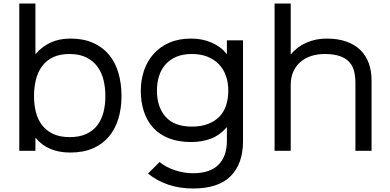

<svg xmlns="http://www.w3.org/2000/svg" viewBox="-20 -860 2224 1095"><path d="M673 -312Q673 -242 655 -183Q637 -124 601 -81Q565 -38 510 -14Q455 10 381 10Q252 10 184 -73H182V0H90V-840H182V-553H184Q220 -595 269 -617.5Q318 -640 381 -640Q456 -640 511 -615.5Q566 -591 602 -547.5Q638 -504 655.5 -443.5Q673 -383 673 -312ZM581 -312Q581 -362 570 -405.5Q559 -449 534.5 -481.5Q510 -514 471 -533Q432 -552 377 -552Q321 -552 282.5 -533.5Q244 -515 220 -482.5Q196 -450 185 -406Q174 -362 174 -312Q174 -262 185 -219.5Q196 -177 220.5 -145.5Q245 -114 283.5 -96Q322 -78 378 -78Q433 -78 472 -96Q511 -114 535 -145.5Q559 -177 570 -219.5Q581 -262 581 -312Z M1366 -630V-55Q1366 73 1296 144Q1226 215 1081 215Q931 215 824 130L890 64Q926 94 978 111Q1030 128 1081 128Q1177 128 1225.5 80Q1274 32 1274 -56V-133H1272Q1234 -89 1183.5 -69.5Q1133 -50 1070 -50Q998 -50 944 -71Q890 -92 854.5 -130.5Q819 -169 801 -223Q783 -277 783 -343Q783 -404 801.5 -458Q820 -512 856 -552.5Q892 -593 945.5 -616.5Q999 -640 1070 -640Q1134 -640 1187 -617Q1240 -594 1272 -553H1274V-630ZM1282 -343Q1282 -389 1268.5 -427.5Q1255 -466 1228.5 -493.5Q1202 -521 1163.5 -536.5Q1125 -552 1074 -552Q1023 -552 985.5 -536Q948 -520 923.5 -492Q899 -464 887 -426Q875 -388 875 -343Q875 -250 924.5 -194Q974 -138 1074 -138Q1128 -138 1167.5 -153.5Q1207 -169 1232.5 -196Q1258 -223 1270 -260.5Q1282 -298 1282 -343Z M2099 -402V0H2007V-387Q2007 -422 2000 -452Q1993 -482 1973.5 -504.5Q1954 -527 1919.5 -539.5Q1885 -552 1831 -552Q1791 -552 1756 -541Q1721 -530 1694.5 -507.5Q1668 -485 1653 -452Q1638 -419 1638 -374V0H1546V-840H1638V-551H1640Q1675 -594 1728.5 -617Q1782 -640 1842 -640Q1908 -640 1956.5 -622.5Q2005 -605 2036.5 -573.5Q2068 -542 2083.5 -498.5Q2099 -455 2099 -402Z"/></svg>

Font: TypoPRO Sinkin Sans
Style: 400 Regular
Weight: 400
Designer: Keith Bates
Foundry: K-Type
Version: Sinkin Sans (version 1.0)  by Keith Bates   •   © 2014   www